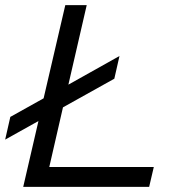

<svg xmlns="http://www.w3.org/2000/svg" viewBox="-27 -724 681 744"><path d="M217 -308 164 -77H569L551 0H63L122 -255L-7 -183L13 -271L142 -343L226 -704H309L238 -396L436 -507L416 -419Z"/></svg>

Font: CBA Beacon Sans
Style: Italic
Weight: 400
Italic angle: -13°
Designer: Wei Huang
Foundry: Wei Huang
Version: Version 1.002